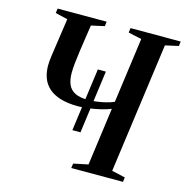

<svg xmlns="http://www.w3.org/2000/svg" viewBox="-109 -845 916 948"><g transform="rotate(15 349.5 -371.5)"><path d="M295.5 -182 339.5 -504H380.5L337 -182ZM338.5 0 342 -23.5 416.5 -39 456.5 -334Q433.5 -324.5 404 -317.8Q374.5 -311 345.2 -307Q316 -303 292.5 -303Q239 -303 201.5 -314.5Q164 -326 141 -346.8Q118 -367.5 107.5 -396.2Q97 -425 97 -459.5Q97 -471.5 98.2 -483.8Q99.5 -496 101 -508.5L129.5 -704.5L66.5 -719.5L70 -743H320.5L317.5 -719.5L250 -704.5L230 -569Q225.5 -535.5 222.2 -506.8Q219 -478 219 -454.5Q219 -418.5 229.8 -394.5Q240.5 -370.5 265.2 -358.2Q290 -346 332 -346Q349.5 -346 373.2 -349Q397 -352 420.8 -357.8Q444.5 -363.5 462 -371.5L507.5 -704.5L439.5 -719.5L442.5 -743H699L696 -719.5L628.5 -704.5L537.5 -39L606 -23.5L603 0Z"/></g></svg>

Font: Merriweather 120pt Medium
Style: Italic
Weight: 500
Italic angle: -7.8°
Version: Version 2.101